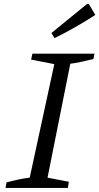

<svg xmlns="http://www.w3.org/2000/svg" viewBox="-20 -917 485 937"><path d="M7 0 12 -27Q42 -35 70.5 -41Q99 -47 125 -50L245 -604L132 -626L138 -655H441L436 -629Q399 -620 373 -614.5Q347 -609 323 -606L212 -50L316 -30L311 0ZM246 -731 231 -756 404 -897H414L445 -844Q397 -813 348 -785Q299 -757 246 -731Z"/></svg>

Font: Piazzolla Thin
Style: Italic
Weight: 400
Italic angle: -11.3°
Version: Version 2.005